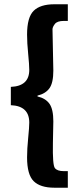

<svg xmlns="http://www.w3.org/2000/svg" viewBox="-20 -728 384 900"><path d="M30.8 -320.8Q117.2 -324.2 117.2 -400.4Q117.2 -423.8 112.1 -475.1Q106.9 -526.4 106.9 -565.9Q106.9 -647 137.9 -677.5Q168.9 -708 234.9 -708H297.9V-629.9H278.8Q248 -629.9 237.1 -615.5Q226.1 -601.1 226.1 -590.8L230 -397Q230 -339.8 211.9 -314.5Q193.8 -289.1 155.8 -279.8V-275.9Q193.8 -267.1 211.9 -241.5Q230 -215.8 230 -159.2L228 -57.1Q226.1 44.9 237.1 59.6Q248 74.2 278.8 74.2H297.9V151.9H234.9Q168.9 151.9 137.9 121.3Q106.9 90.8 106.9 9.8Q106.9 -29.8 112.1 -81.1Q117.2 -132.3 117.2 -153.3Q117.2 -231.4 30.8 -234.9Z"/></svg>

Font: SourceSansPro-Bold
Style: Bold
Weight: 700
Designer: Paul D. Hunt
Foundry: Adobe Systems Incorporated
Version: Version 1.050;PS Version 1.000;hotconv 1.0.70;makeotf.lib2.5